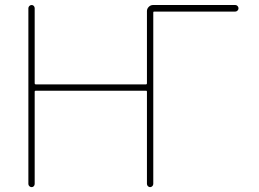

<svg xmlns="http://www.w3.org/2000/svg" viewBox="-20 -773 1040 770"><path d="M569.3 -35.2V-405.3Q569.3 -409.2 565.4 -409.2H124Q119.1 -409.2 119.1 -405.3V-35.2Q119.1 -30.3 115.7 -26.4Q112.3 -22.5 106.9 -22.5Q101.6 -22.5 97.7 -26.4Q93.8 -30.3 93.8 -35.2V-740.2Q93.8 -745.1 97.7 -749Q101.6 -752.9 106.9 -752.9Q112.3 -752.9 115.7 -749Q119.1 -745.1 119.1 -740.2V-439.5Q119.1 -434.6 124 -434.6H565.4Q569.3 -434.6 569.3 -439.5V-728.5Q569.3 -738.3 576.7 -745.6Q584 -752.9 593.8 -752.9H923.8Q928.7 -752.9 932.6 -749Q936.5 -745.1 936.5 -739.7Q936.5 -734.4 932.6 -730.5Q928.7 -726.6 923.8 -726.6H598.6Q594.7 -726.6 594.7 -722.7V-35.2Q594.7 -30.3 590.8 -26.4Q586.9 -22.5 582 -22.5Q577.1 -22.5 573.2 -26.4Q569.3 -30.3 569.3 -35.2Z"/></svg>

Font: Rounded-X Mgen+ 1mn thin
Style: Regular
Weight: 100
Designer: [Source Han Sans]
Ryoko NISHIZUKA  (kana & ideographs); Paul D. Hunt (Latin, Greek & Cyrillic); Wenlong ZHANG  (bopomofo
Version: Version 1.059.20150602